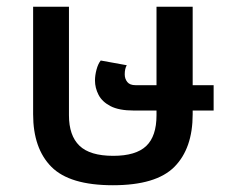

<svg xmlns="http://www.w3.org/2000/svg" viewBox="-20 -537 690 568"><path d="M314 11Q186 11 132 -43.5Q78 -98 78 -199V-517H184V-196Q184 -136 215 -106Q246 -76 315 -76Q382 -76 412.5 -105Q443 -134 443 -196V-210H376Q332 -210 307 -223Q282 -236 271.5 -256.5Q261 -277 261 -299Q261 -314 265.5 -331Q270 -348 278 -358L355 -344Q349 -334 349 -317Q349 -304 356.5 -294.5Q364 -285 381 -285H443V-517H550V-285H612V-210H550V-199Q550 -98 496 -43.5Q442 11 314 11Z"/></svg>

Font: Noto Sans Thai UI Med
Style: Regular
Weight: 500
Designer: Monotype Design Team
Foundry: Monotype Imaging Inc.
Version: Version 2.000;GOOG;noto-source:20170915:90ef993387c0